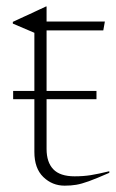

<svg xmlns="http://www.w3.org/2000/svg" viewBox="-20 -580 365 606"><path d="M127 -110Q127 -68 148.2 -45.8Q169.5 -23.5 215.5 -23.5Q243 -23.5 266.5 -27.2Q290 -31 325 -39.5V-34.5Q284 -16.5 260.5 -8Q237 0.5 220.5 3.2Q204 6 184 6Q145 6 116.8 -21.2Q88.5 -48.5 88.5 -100.5V-267H21.5V-293H88.5V-476.5L20.5 -505.5V-511Q44 -522 54.5 -526.8Q65 -531.5 71.5 -534.5Q78 -537.5 89.2 -542.8Q100.5 -548 125 -559.5H127V-512H311L306 -484H127V-293H284.5V-267H127Z"/></svg>

Font: Newsreader 72pt ExtraLight
Style: Regular
Weight: 275
Designer: Hugues Gentile
Foundry: Production Type
Version: Version 1.003; ttfautohint (v1.8.3)